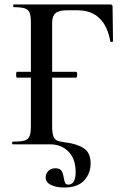

<svg xmlns="http://www.w3.org/2000/svg" viewBox="-20 -645 562 858"><path d="M184 148Q184 132 195.5 119.5Q207 107 227 107Q248 107 255 118.5Q262 130 265 150Q268 166 271.5 173Q275 180 285 180Q318 180 318 124Q318 65 286 32.5Q254 0 204 0H37Q34 0 34 -6Q34 -12 37 -12Q73 -12 89.5 -17Q106 -22 112 -36.5Q118 -51 118 -81V-544Q118 -574 112.5 -588Q107 -602 91 -607.5Q75 -613 42 -613Q39 -613 39 -619Q39 -625 42 -625H473Q483 -625 483 -616L485 -461Q485 -458 479.5 -457.5Q474 -457 473 -460Q448 -599 326 -599H279Q243 -599 228 -586Q213 -573 213 -543V-85Q213 -52 218 -37.5Q223 -23 234 -17.5Q245 -12 270 -9Q322 -3 353.5 17Q385 37 385 85Q385 130 356 161.5Q327 193 266 193Q232 193 208 181.5Q184 170 184 148ZM52 -311Q52 -324 56 -324H320Q325 -324 325 -311Q325 -306 323.5 -302Q322 -298 320 -298H56Q52 -298 52 -311Z"/></svg>

Font: Cormorant Unicase SemiBold
Style: Regular
Weight: 600
Designer: Christian Thalmann (Catharsis Fonts)
Foundry: Catharsis Fonts
Version: Version 4.000